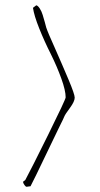

<svg xmlns="http://www.w3.org/2000/svg" viewBox="-20 -714 382 734"><path d="M112.3 -33.2 117.7 -43.9 203.6 -222.2 213.9 -243.2Q221.7 -258.3 225.6 -268.1Q229 -276.9 247.6 -301.8Q265.6 -326.2 265.6 -340.8Q265.6 -353.5 242.2 -409.2Q218.8 -464.8 190.9 -527.8Q163.1 -589.4 156.7 -608.9L151.4 -628.9L143.1 -657.2Q139.2 -670.4 132.1 -681.4Q125 -692.4 118.7 -693.8L106 -684.1Q110.4 -654.3 129.9 -605.5Q149.4 -556.6 174.3 -507.3Q198.2 -459 214.6 -413.3Q231 -367.7 231 -341.8Q231 -334 164.3 -199.2Q97.7 -64.5 76.7 -25.9L67.9 -19Q68.8 -13.2 73.5 -6.6Q78.1 0 82 0L88.9 -1L96.7 -2Z"/></svg>

Font: Amatica SC
Style: Regular
Weight: 400
Designer: Vernon Adams, Ben Nathan
Foundry: newtypography
Version: Version 2.001